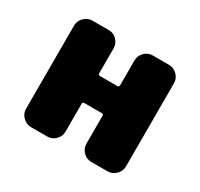

<svg xmlns="http://www.w3.org/2000/svg" viewBox="-116 -666 846 812"><g transform="rotate(30 307.0 -260.0)"><path d="M494 -520Q517 -520 534 -503Q551 -486 551 -463V-57Q551 -34 534 -17Q517 0 494 0H414Q391 0 374.5 -17Q358 -34 358 -57V-193Q358 -201 349 -201H265Q256 -201 256 -193V-57Q256 -34 239.5 -17Q223 0 200 0H120Q97 0 80 -17Q63 -34 63 -57V-463Q63 -486 80 -503Q97 -520 120 -520H200Q223 -520 239.5 -503Q256 -486 256 -463V-342Q256 -333 265 -333H349Q358 -333 358 -342V-463Q358 -486 374.5 -503Q391 -520 414 -520Z"/></g></svg>

Font: Rounded Mplus 1c Black
Style: Regular
Weight: 900
Version: Version 1.059.20150529